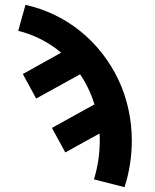

<svg xmlns="http://www.w3.org/2000/svg" viewBox="-20 -558 640 791"><path d="M493 213 367 181Q379 142 385 102Q391 62 391 21Q391 14 391 6.5Q391 -1 390 -8L249 70L194 -31L369 -128Q359 -161 344 -192.5Q329 -224 310 -252L129 -152L74 -253L232 -341Q194 -373 149 -396Q104 -419 55 -431L85 -538Q148 -524 206 -496Q264 -468 313.5 -427.5Q363 -387 402.5 -336Q442 -285 469 -227Q496 -169 509.5 -106Q523 -43 523 21Q523 70 515.5 118.5Q508 167 493 213Z"/></svg>

Font: Iosevka Slab XBdEx
Style: Regular
Weight: 800
Width: 7
Monospace: yes
Designer: Belleve Invis
Foundry: Belleve Invis
Version: Version 11.1.0; ttfautohint (v1.8.3)